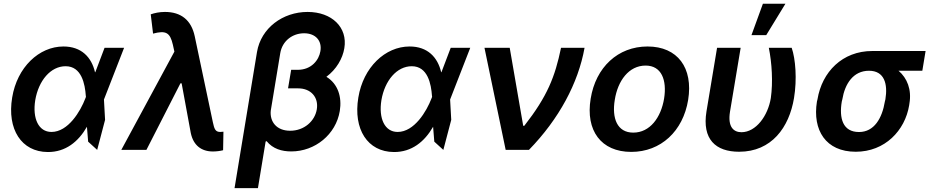

<svg xmlns="http://www.w3.org/2000/svg" viewBox="-20 -801 4985 1026"><path d="M235.1 11.4C330.3 12.1 398.8 -43.7 444.6 -123.6L451 -44L499.3 0L541.5 -160.5L535.5 -269.2L643.1 -545.5H538.7L490.1 -417.3L487.9 -414.1C469.5 -495.4 414.8 -552.6 319.2 -552.6C188.2 -552.6 71.4 -441.1 45.1 -280.2C16.7 -110.1 94.8 10.7 235.1 11.4ZM168.3 -265.6C186.1 -371.1 251.1 -447.1 330.6 -447.1C416.2 -447.1 434.3 -351.6 438.6 -288.4L439.3 -283.4L436.1 -275.2C409.8 -206 344.1 -95.9 255 -95.9C186.1 -95.9 152.7 -167.6 168.3 -265.6Z M1117.9 8.5C1135.7 8.5 1158 5.7 1172.2 1.8L1174 -97.3C1169.7 -96.6 1161.9 -95.9 1156.6 -95.9C1129.6 -95.9 1125 -114 1117.5 -147.7L1020.6 -607.2C1002.5 -692.8 948.2 -737.2 861.5 -737.2C832 -737.2 805.8 -731.5 785.5 -724.4L797.9 -621.4C866.8 -639.6 888.8 -627.1 903.8 -561.8L911.9 -525.2L628.2 0H762.4L944.2 -355.8H950.6L999.6 -89.8C1013.5 -24.5 1055.8 8.5 1117.9 8.5Z M1353.3 -523.1 1233.3 204.5H1358.3L1399.5 -44.7L1404.5 -46.9C1438.6 -5 1486.5 8.2 1536.6 8.2C1663.4 8.2 1775.2 -82.4 1795.8 -208.1C1807.9 -282.3 1786.2 -353 1724.1 -390.6C1777.7 -430.4 1811.1 -488.3 1820 -543.3C1838.8 -654.8 1753.2 -737.2 1623.6 -737.2C1491.5 -737.2 1375 -651.6 1353.3 -523.1ZM1426.8 -209.2 1477.6 -516.7C1488.6 -583.1 1543.7 -623.2 1605.1 -623.2C1666.5 -623.2 1701.7 -583.1 1692.1 -527.3C1684.3 -480.5 1644.9 -427.9 1570.7 -427.9H1535.9L1519.2 -328.8H1573.5C1641 -328.8 1683.6 -281.6 1672.9 -216.6C1662.6 -154.1 1605.8 -102.3 1530.5 -102.3C1457.7 -102.3 1421.2 -150.6 1426.8 -209.2Z M2084.9 11.4C2180 12.1 2248.6 -43.7 2294.4 -123.6L2300.8 -44L2349.1 0L2391.3 -160.5L2385.3 -269.2L2492.9 -545.5H2388.5L2339.8 -417.3L2337.7 -414.1C2319.2 -495.4 2264.6 -552.6 2169 -552.6C2038 -552.6 1921.2 -441.1 1894.9 -280.2C1866.5 -110.1 1944.6 10.7 2084.9 11.4ZM2018.1 -265.6C2035.9 -371.1 2100.9 -447.1 2180.4 -447.1C2266 -447.1 2284.1 -351.6 2288.4 -288.4L2289.1 -283.4L2285.9 -275.2C2259.6 -206 2193.9 -95.9 2104.8 -95.9C2035.9 -95.9 2002.5 -167.6 2018.1 -265.6Z M2682.2 0H2806.5C2967.3 -165.1 3070 -356.9 3103.7 -545.5H2978C2945.7 -390.3 2905.5 -287.3 2781.6 -128.6H2775.9L2703.8 -545.5H2568.9Z M3353.3 10.7C3511.4 10.7 3630 -100.1 3657.3 -267C3685 -438.2 3601.2 -552.6 3440.3 -552.6C3282 -552.6 3163.4 -441.4 3136.4 -273.8C3108.3 -103.7 3191.8 10.7 3353.3 10.7ZM3265.3 -267.8C3281.2 -369.3 3340.2 -450.6 3430 -450.6C3515.6 -450.6 3544.4 -372.5 3528.8 -274.5C3512.1 -172.6 3453.1 -92.3 3364 -92.3C3277.7 -92.3 3248.9 -169.4 3265.3 -267.8Z M3811.8 -545.5 3755.3 -206C3730.8 -56.5 3804.3 9.9 3929.7 9.9C4103 9.9 4197.1 -120 4223 -277C4239.7 -377.8 4231.2 -485.8 4210.6 -545.5H4088.4C4104.8 -464.5 4111.2 -361.9 4099.1 -277C4083.5 -181.1 4019.2 -94.5 3942.1 -94.5C3900.9 -94.5 3867.5 -121.8 3881 -204.5L3937.9 -545.5ZM3995.7 -613.3H4074.6L4177.2 -781.2H4056.8Z M4348.4 -269.9 4345.5 -258.5C4321 -105.8 4392.4 9.9 4552.9 9.9C4708.5 9.9 4816.1 -103 4838.4 -238.6L4839.8 -248.6C4852.3 -321.7 4827.8 -383.9 4781.6 -422.9H4908.7L4926.1 -528.4H4641C4481.5 -528.4 4372.5 -416.9 4348.4 -269.9ZM4478.3 -258.5 4481.2 -269.9C4494.7 -352.3 4539.1 -422.9 4623.6 -422.9C4706.3 -422.9 4724.8 -352.3 4711.3 -269.9L4708.5 -258.5C4693.9 -169.4 4651.6 -95.5 4570.3 -95.5C4483.3 -95.5 4463.4 -169.4 4478.3 -258.5Z"/></svg>

Font: Margiela Sans Semi Bold
Style: Italic
Weight: 600
Italic angle: -9.39999°
Designer: Stefan Endress, Andreas Faust
Version: Version 1.100;FEAKit 1.0